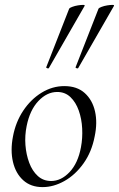

<svg xmlns="http://www.w3.org/2000/svg" viewBox="-20 -751 486 785"><path d="M154 14Q106 14 75 -14Q44 -42 33 -89Q22 -136 33 -193Q44 -252 75 -298.5Q106 -345 150 -372Q194 -399 243 -399Q295 -399 326.5 -370.5Q358 -342 368.5 -295.5Q379 -249 367 -193Q355 -130 321.5 -83Q288 -36 243.5 -11Q199 14 154 14ZM189 -11Q230 -11 264.5 -47.5Q299 -84 311 -149Q318 -186 316 -225.5Q314 -265 302 -299Q290 -333 268 -354Q246 -375 214 -375Q172 -375 137 -338Q102 -301 89 -236Q81 -197 84 -158Q87 -119 99.5 -85.5Q112 -52 134.5 -31.5Q157 -11 189 -11ZM180 -473Q178 -470 173 -472Q168 -474 169 -476L263 -716Q265 -719 275.5 -723Q286 -727 298.5 -729Q311 -731 319.5 -731Q328 -731 326 -727ZM300 -473Q298 -470 293 -472Q288 -474 289 -476L383 -716Q385 -719 395.5 -723Q406 -727 418.5 -729Q431 -731 439.5 -731Q448 -731 446 -727Z"/></svg>

Font: Cormorant
Style: Italic
Weight: 400
Italic angle: -10°
Designer: Christian Thalmann (Catharsis Fonts)
Foundry: Catharsis Fonts
Version: Version 4.000